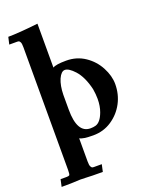

<svg xmlns="http://www.w3.org/2000/svg" viewBox="-164 -762 832 1067"><g transform="rotate(-20 252.0 -228.0)"><path d="M253.9 221.2Q185.5 221.2 153.3 219.2Q135.7 218.3 122.1 218.3Q112.3 218.3 101.1 219.2Q75.7 221.2 10.3 221.2L19.5 178.7H55.2Q67.4 178.7 71.8 175.3Q76.2 171.9 76.2 144V-581.1Q76.2 -603.5 71.8 -611.3Q67.4 -619.1 63.7 -620.4Q60.1 -621.6 55.2 -621.6H7.3L17.1 -664.1Q77.1 -664.1 194.3 -677.2V-417.5Q211.9 -429.7 273.9 -429.7Q335.4 -429.7 383.8 -397.2Q432.1 -364.7 459 -313.7Q485.8 -262.7 485.8 -214.8Q485.8 -154.3 459 -103.5Q432.1 -52.7 383.8 -20.3Q335.4 12.2 273.9 12.2Q211.9 12.2 194.3 0.5V138.2Q194.3 160.2 199 168.2Q203.6 176.3 207 177.5Q210.4 178.7 215.3 178.7H263.2ZM272.9 -29.8Q290 -29.8 303.7 -33.7Q334 -42.5 353 -93.8Q365.7 -127.4 365.7 -170.4Q365.7 -198.2 360.4 -229.5Q342.3 -306.6 305.2 -347.7Q272 -383.8 249 -383.8Q227.5 -383.8 210.9 -347.2Q195.3 -310.5 194.3 -256.8V-168.5Q194.3 -29.8 272.9 -29.8Z"/></g></svg>

Font: Quaaykop
Style: Bold
Weight: 700
Designer: Tup Wanders
Foundry: Free font, DO NOT SELL
Version: Version 1.00;July 31, 2023;FontCreator 11.5.0.2430 64-bit